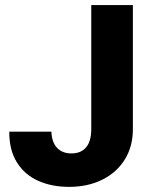

<svg xmlns="http://www.w3.org/2000/svg" viewBox="-20 -727 598 757"><path d="M503.9 -707V-217.8Q503.9 -149.9 472.2 -98.4Q440.4 -46.9 383.3 -18.6Q326.2 9.8 252 9.8Q184.6 9.8 131.1 -13.9Q77.6 -37.6 46.9 -86.4Q16.1 -135.3 16.6 -208H182.6Q184.1 -166.5 204.8 -144.3Q225.6 -122.1 261.7 -122.1Q299.3 -122.1 319.6 -146.2Q339.8 -170.4 339.8 -217.8V-707Z"/></svg>

Font: Pretendard Std ExtraBold
Style: Regular
Weight: 800
Designer: Base glyphs from Inter by Rasmus Andersson; Hangeul glyphs from Noto Sans CJK(Source Han Sans) by Jang Soo-young and Kan
Foundry: Kil Hyung-jin
Version: Version 1.309